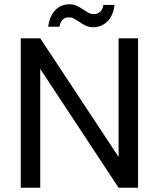

<svg xmlns="http://www.w3.org/2000/svg" viewBox="-20 -877 743 897"><path d="M625 0H534L168 -555V0H77V-698H168L534 -144V-698H625ZM205 -752Q212 -803 238.5 -830Q265 -857 305 -857Q324 -857 337.5 -850.5Q351 -844 370 -832Q384 -822 395 -816.5Q406 -811 419 -811Q436 -811 448 -822Q460 -833 463 -854H515Q509 -804 482 -777Q455 -750 415 -750Q396 -750 381.5 -756.5Q367 -763 349 -776Q333 -786 323.5 -791Q314 -796 301 -796Q284 -796 272.5 -785Q261 -774 258 -752Z"/></svg>

Font: A Bank Premium Regular
Style: Regular
Weight: 400
Designer: Ninad Kale (Devanagari), Jonny Pinhorn (Latin), Htun Naung (Myanmar)
Foundry: Indian Type Foundry
Version: 4.004